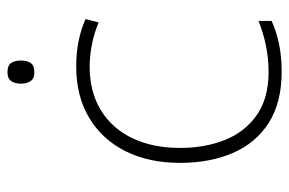

<svg xmlns="http://www.w3.org/2000/svg" viewBox="-150 -614 774 514"><g transform="rotate(-90 237.0 -357.0)"><path d="M302 10Q220 10 166 -24Q112 -58 85 -119.5Q58 -181 58 -262Q58 -346 89.5 -408.5Q121 -471 179 -505.5Q237 -540 316 -540Q353 -540 384.5 -533.5Q416 -527 443 -515L434 -480Q405 -492 374.5 -498Q344 -504 316 -504Q248 -504 199 -474Q150 -444 124 -389.5Q98 -335 98 -262Q98 -195 119.5 -141.5Q141 -88 186 -56.5Q231 -25 301 -25Q339 -25 374 -32.5Q409 -40 438 -52V-17Q413 -5 378.5 2.5Q344 10 302 10ZM300 -724Q319 -724 325.5 -714Q332 -704 332 -688Q332 -672 325.5 -662Q319 -652 300 -652Q284 -652 277 -662Q270 -672 270 -688Q270 -704 277 -714Q284 -724 300 -724Z"/></g></svg>

Font: Noto Sans Devanagari ExtraLight
Style: Regular
Weight: 200
Designer: Jelle Bosma - Monotype Design Team
Foundry: Monotype Imaging Inc.
Version: Version 2.004; ttfautohint (v1.8.4.7-5d5b)